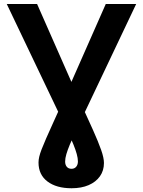

<svg xmlns="http://www.w3.org/2000/svg" viewBox="-20 -748 732 983"><path d="M14.6 -727.5H169.9L390.6 -226.6Q429.2 -142.6 456.3 -82Q483.4 -21.5 497.8 19.5Q512.2 60.5 512.2 86.4Q512.2 125.5 491.7 154.5Q471.2 183.6 434.1 199.7Q397 215.8 346.2 215.8Q269 215.8 223.1 181.2Q177.2 146.5 177.2 84Q177.2 70.3 180.9 54.4Q184.6 38.6 193.1 16.4Q201.7 -5.9 215.8 -38.3Q230 -70.8 251 -116.9Q272 -163.1 300.8 -227.1L521.5 -727.5H677.2L363.8 -67.4Q348.6 -34.7 337.4 -7.6Q326.2 19.5 319.8 41Q313.5 62.5 313.5 79.1Q313.5 95.7 322 106Q330.6 116.2 346.2 116.2Q361.3 116.2 370.1 105.7Q378.9 95.2 378.9 78.6Q378.9 62 373 40.8Q367.2 19.5 356.2 -7.6Q345.2 -34.7 329.6 -67.4Z"/></svg>

Font: Inter Cardless Display
Style: Bold
Weight: 700
Designer: Rasmus Andersson
Foundry: rsms
Version: Version 4.001;git-9221beed3